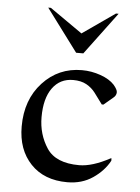

<svg xmlns="http://www.w3.org/2000/svg" viewBox="-52 -748 583 799"><g transform="rotate(5 239.5 -348.5)"><path d="M259 10Q162 10 106 -49Q50 -108 50 -205Q50 -317 116 -388.5Q182 -460 280 -460Q320 -460 358 -446.5Q396 -433 416 -411Q432 -392 432 -381Q432 -367 419 -357L381 -325H374L340 -371Q325 -391 302.5 -403.5Q280 -416 247 -416Q192 -416 160.5 -372.5Q129 -329 129 -251Q129 -179 166.5 -122Q204 -65 302 -65Q357 -65 431 -105H434V-95Q411 -52 365.5 -21Q320 10 259 10ZM249 -530 117 -707H128L264 -612L400 -707H411L279 -530Z"/></g></svg>

Font: Spectral
Style: Regular
Weight: 400
Designer: Jean-Baptiste Levee
Foundry: Production Type
Version: Version 1.002